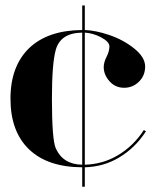

<svg xmlns="http://www.w3.org/2000/svg" viewBox="-20 -665 589 724"><path d="M290 -43.9V-542Q208.5 -541 190.4 -477.5Q175.8 -425.8 175.8 -293Q175.8 -138.2 190.4 -105.5Q217.8 -44.9 290 -43.9ZM290 -644.5H299.8V-551.8Q340.3 -550.3 390.1 -533.7Q444.3 -515.6 485.8 -482.4Q527.3 -449.2 527.3 -414.1Q527.3 -379.9 503.9 -356.9Q480.5 -334 448.2 -334Q415 -334 393.1 -358.4Q371.1 -382.8 371.1 -412.1Q371.1 -429.7 381.8 -450.7Q392.6 -471.7 392.6 -490.2Q392.6 -507.8 359.9 -524.9Q330.6 -540 299.8 -542V-43.9Q367.7 -45.9 423.8 -79.1Q483.4 -114.3 522.5 -174.8L530.3 -169.9Q490.2 -107.4 428.7 -70.8Q370.6 -36.1 299.8 -34.2V39.1H290V-34.2Q159.7 -34.7 89.8 -101.6Q19.5 -168.9 19.5 -293Q19.5 -416 90.8 -484.4Q161.1 -550.8 290 -551.8Z"/></svg>

Font: spinweradBold
Style: Regular
Weight: 700
Width: 7
Version: Version 0.3 ; ttfautohint (v1.2) -l 8 -r 50 -G 200 -x 14 -D 